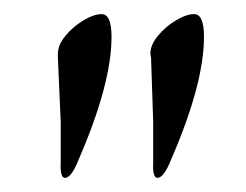

<svg xmlns="http://www.w3.org/2000/svg" viewBox="-20 -696 349 272"><path d="M222 -469Q212 -444 203 -444Q196 -444 197 -466V-524L194 -614L193 -620Q193 -632 203.5 -645Q214 -658 229 -667Q244 -676 255 -676Q269 -676 269 -644Q269 -577 222 -469ZM91 -469Q81 -444 72 -444Q65 -444 66 -466V-524L62 -614V-620Q62 -632 72.5 -645Q83 -658 98 -667Q113 -676 124 -676Q138 -676 138 -644Q138 -577 91 -469Z"/></svg>

Font: Benne
Style: Regular
Weight: 400
Designer: John-Daniel Harrington
Version: Version 1.001